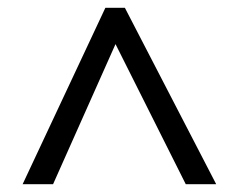

<svg xmlns="http://www.w3.org/2000/svg" viewBox="-20 -739 612 492"><path d="M38 -267 250 -719H300L534 -267H456L276 -626L116 -267Z"/></svg>

Font: Noto Sans Tifinagh Hawad
Style: Regular
Weight: 400
Designer: JamraPatel
Foundry: JamraPatel LLC
Version: Version 2.006; ttfautohint (v1.8.4.7-5d5b)